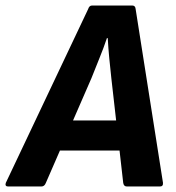

<svg xmlns="http://www.w3.org/2000/svg" viewBox="-50 -675 637 695"><path d="M-21 0Q-27 0 -29 -3.5Q-31 -7 -29 -13L269 -642Q273 -655 283 -655H429Q440 -655 441 -642L540 -13Q541 0 529 0H409Q398 0 396 -13L353 -392Q349 -428 345.5 -464.5Q342 -501 340 -537H337Q325 -501 310 -464.5Q295 -428 281 -392L116 -13Q111 0 100 0ZM146 -130 185 -239H394L400 -130Z"/></svg>

Font: Sofia Sans Semi Condensed ExtraBold
Style: Italic
Weight: 800
Italic angle: -9°
Version: Version 4.100